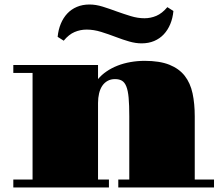

<svg xmlns="http://www.w3.org/2000/svg" viewBox="-20 -832 986 852"><path d="M235.8 -668.5Q238.8 -700.2 249.8 -726.6Q260.7 -752.9 278.6 -772Q296.4 -791 321.3 -801.5Q346.2 -812 377 -812Q405.3 -812 435.8 -802.5Q466.3 -793 498 -781.2Q529.3 -770 560.3 -760.5Q591.3 -751 621.1 -751Q648.4 -751 673.8 -761.7Q699.2 -772.5 722.7 -800.3L749.5 -783.2Q746.6 -751.5 735.6 -725.1Q724.6 -698.7 706.8 -679.7Q689 -660.6 664.1 -650.1Q639.2 -639.6 608.4 -639.6Q582 -639.6 553.2 -647.9Q524.4 -656.2 495.1 -667.5Q461.9 -680.2 429 -690.4Q396 -700.7 364.3 -700.7Q336.4 -700.7 311 -689.9Q285.6 -679.2 262.7 -651.4ZM39.1 -35.2H124.5V-508.3H39.1V-543.5H415V-481Q430.7 -500 452.9 -515.1Q475.1 -530.3 502 -540.8Q528.8 -551.3 559.3 -556.6Q589.8 -562 622.1 -562Q688.5 -562 731.7 -544.7Q774.9 -527.3 799.8 -495.4Q824.7 -463.4 834.5 -417.7Q844.2 -372.1 844.2 -315.9V-35.2H929.7V0H504.9V-35.2H553.7V-315.9Q553.7 -366.2 550.8 -398.2Q547.9 -430.2 540.5 -448.5Q533.2 -466.8 521 -473.9Q508.8 -481 490.2 -481Q471.7 -481 457.5 -473.1Q443.4 -465.3 433.8 -451.2Q424.3 -437 419.7 -417.5Q415 -397.9 415 -375V-35.2H463.4V0H39.1Z"/></svg>

Font: GravitasOne
Style: Regular
Weight: 400
Designer: Riccardo De Franceschi
Foundry: Sorkin Type Co.
Version: Version 1.001